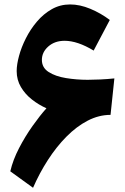

<svg xmlns="http://www.w3.org/2000/svg" viewBox="-20 -848 576 882"><path d="M27.3 -61Q39.6 -113.8 67.6 -167.7Q95.7 -221.7 129.6 -269.5Q163.6 -317.4 193.4 -350.6Q158.2 -366.2 127 -390.6Q95.7 -415 76.2 -448Q56.6 -481 56.6 -521.5Q56.6 -551.3 67.4 -591.1Q78.1 -630.9 98.9 -672.1Q119.6 -713.4 149.7 -748.8Q179.7 -784.2 218 -805.9Q256.3 -827.6 302.2 -827.6Q346.7 -827.6 394.8 -807.6Q442.9 -787.6 484.4 -756.3L410.2 -615.7Q335.9 -660.6 276.9 -660.6Q231.4 -660.6 201.9 -634.5Q172.4 -608.4 172.4 -572.8Q172.4 -537.1 203.6 -517.1Q234.9 -497.1 283.4 -489.3Q332 -481.4 382.8 -481.4Q407.2 -481.4 439.9 -482.9Q472.7 -484.4 505.4 -487.8L487.8 -320.3Q434.1 -320.3 382.8 -293.7Q331.5 -267.1 285.2 -220.2Q238.8 -173.3 200 -113Q161.1 -52.7 131.8 14.6Z"/></svg>

Font: Pinar-DS1-FD ExtraBold
Style: Regular
Weight: 800
Designer: Amin Abedi
Version: Version 2.000